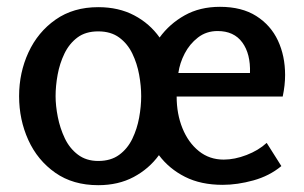

<svg xmlns="http://www.w3.org/2000/svg" viewBox="-20 -530 891 563"><path d="M36 -248Q36 -317 63.5 -376.5Q91 -436 143 -472.5Q195 -509 268 -509Q328 -509 373.5 -485Q419 -461 448 -420Q477 -460 521.5 -485Q566 -510 625 -510Q689 -510 731.5 -483Q774 -456 795 -411Q816 -366 816 -310Q816 -280 809 -247H498Q498 -196 515 -154Q532 -112 563 -87Q594 -62 636 -62Q668 -62 703 -75.5Q738 -89 762 -111L805 -43Q770 -14 723 -1Q676 12 633 12Q569 12 522.5 -11.5Q476 -35 446 -75Q417 -35 372 -11Q327 13 268 13Q194 13 142 -23.5Q90 -60 63 -119.5Q36 -179 36 -248ZM503 -316H713Q715 -372 690.5 -405.5Q666 -439 618 -439Q585 -439 560.5 -420Q536 -401 521.5 -373Q507 -345 503 -316ZM143 -248Q143 -220 149.5 -187Q156 -154 170 -124.5Q184 -95 208.5 -76.5Q233 -58 268 -58Q305 -58 329.5 -76Q354 -94 368 -123Q382 -152 388 -185Q394 -218 394 -248Q394 -278 388 -311Q382 -344 368 -373Q354 -402 329.5 -420Q305 -438 268 -438Q231 -438 207 -420Q183 -402 169 -373Q155 -344 149 -311Q143 -278 143 -248Z"/></svg>

Font: Rosario SemiBold
Style: Regular
Weight: 600
Designer: Hector Gatti
Foundry: Omnibus Type
Version: Version 1.101; ttfautohint (v1.8.1.43-b0c9)